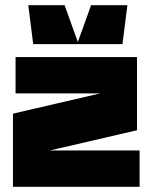

<svg xmlns="http://www.w3.org/2000/svg" viewBox="-20 -720 588 740"><path d="M172 -140H518V0H30V-282L366 -360H40V-500H508V-218ZM471 -700 452 -550H108L89 -700H229L280 -558L331 -700Z"/></svg>

Font: Fivo Sans Modern ExtBlk
Style: Regular
Weight: 950
Designer: Alexander Slobzheninov
Foundry: Alexander Slobzheninov
Version: 1.0